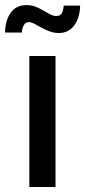

<svg xmlns="http://www.w3.org/2000/svg" viewBox="-56 -746 340 766"><path d="M61 0V-522.5H165.5V0ZM179.2 -614.3Q159.7 -614.3 142.1 -620.8Q124.5 -627.4 109.1 -636Q93.8 -644.5 81.1 -651.1Q68.4 -657.7 58.6 -657.7Q45.4 -657.7 38.6 -645Q31.7 -632.3 31.2 -616.2H-36.1Q-34.7 -665.5 -12.9 -695.6Q8.8 -725.6 49.3 -725.6Q69.8 -725.6 86.4 -719Q103 -712.4 117.2 -703.9Q131.3 -695.3 144.3 -688.7Q157.2 -682.1 169.4 -682.1Q183.1 -682.1 189.7 -692.1Q196.3 -702.1 198.2 -723.6H263.7Q262.2 -673.3 239.5 -643.8Q216.8 -614.3 179.2 -614.3Z"/></svg>

Font: Inter 28pt Medium
Style: Regular
Weight: 500
Designer: Rasmus Andersson
Foundry: rsms
Version: Version 4.001;git-66647c0bb